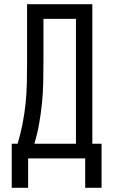

<svg xmlns="http://www.w3.org/2000/svg" viewBox="-20 -755 540 915"><path d="M36 140V-70H64Q78 -117 87.5 -165.5Q97 -214 102 -263Q107 -312 108 -361Q109 -410 109 -459V-735H420V-70H464V140H386V0H114V140ZM144 -70H342V-665H187V-459Q187 -410 186 -361Q185 -312 180 -263Q175 -214 166.5 -165.5Q158 -117 144 -70Z"/></svg>

Font: Iosevka Term SS14
Style: Regular
Weight: 400
Monospace: yes
Designer: Belleve Invis
Foundry: Belleve Invis
Version: Version 24.1.1; ttfautohint (v1.8.4)